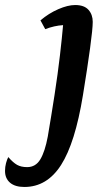

<svg xmlns="http://www.w3.org/2000/svg" viewBox="-132 -482 425 764"><path d="M-35 262Q-72 262 -92 245Q-112 228 -112 198Q-112 182 -108 167Q-104 152 -99 143Q-80 165 -64 174Q-48 183 -24 183Q10 183 28.5 152Q47 121 58 62Q72 -20 85 -104Q98 -188 106.5 -261.5Q115 -335 119 -382Q102 -381 84 -377Q66 -373 48 -366L29 -401Q62 -429 100 -445.5Q138 -462 167 -462Q203 -462 220 -443Q237 -424 237 -395Q237 -368 226.5 -290.5Q216 -213 198 -103Q167 87 111 174.5Q55 262 -35 262Z"/></svg>

Font: Petrona
Style: Bold Italic
Weight: 700
Italic angle: -9°
Designer: Ringo R. Seeber
Foundry: Ringo R. Seeber
Version: Version 2.001; ttfautohint (v1.8.3)